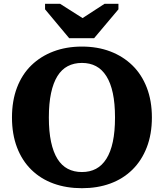

<svg xmlns="http://www.w3.org/2000/svg" viewBox="-20 -973 859 1010"><path d="M344 -772H475L603 -924V-953H530L373 -851L455 -852L296 -953H217V-924ZM411 17Q329 17 261.5 -7.5Q194 -32 145 -80Q96 -128 69.5 -197.5Q43 -267 43 -355Q43 -443 69.5 -512.5Q96 -582 145 -629.5Q194 -677 261.5 -702.5Q329 -728 411 -728Q493 -728 560 -702.5Q627 -677 676 -629.5Q725 -582 752 -512.5Q779 -443 779 -355Q779 -267 752 -197.5Q725 -128 676 -80Q627 -32 560 -7.5Q493 17 411 17ZM411 -68Q453 -68 485 -85Q517 -102 539.5 -137.5Q562 -173 573.5 -227Q585 -281 585 -355Q585 -429 573.5 -483Q562 -537 539.5 -572.5Q517 -608 485 -625Q453 -642 411 -642Q369 -642 336.5 -625Q304 -608 282 -572.5Q260 -537 248.5 -483Q237 -429 237 -355Q237 -281 248.5 -227Q260 -173 282 -137.5Q304 -102 336.5 -85Q369 -68 411 -68Z"/></svg>

Font: Roboto Serif
Style: Bold
Weight: 700
Designer: Greg Gazdowicz
Foundry: Commercial Type
Version: Version 1.008